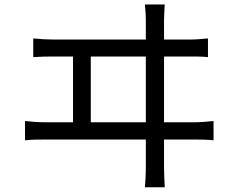

<svg xmlns="http://www.w3.org/2000/svg" viewBox="-20 -788 1040 843"><path d="M703.2 -768.5Q701.8 -744.2 701 -725.7Q700.2 -707.2 700.2 -698Q700.2 -691.9 700.2 -656Q700.2 -620.2 700.2 -564.9Q700.2 -509.6 700.2 -444.9Q700.2 -380.1 700.2 -315.3Q700.2 -250.5 700.2 -195.2Q700.2 -139.8 700.2 -103.7Q700.2 -67.5 700.2 -60.7Q700.2 -53.4 700.7 -28.1Q701.2 -2.7 703.6 34.3H616.3Q619.3 -3 619.8 -27.3Q620.3 -51.7 620.3 -58.7Q620.3 -65.5 620.3 -102Q620.3 -138.4 620.3 -194.4Q620.3 -250.3 620.3 -315.7Q620.3 -381.1 620.3 -446.3Q620.3 -511.5 620.3 -566.8Q620.3 -622.1 620.3 -657.6Q620.3 -693 620.3 -698Q620.3 -709 619.5 -726.3Q618.7 -743.5 616.3 -768.5ZM300.6 -227.8V-572.9H378.6V-227.8ZM89.8 -256.7Q112.4 -254 134.7 -252.6Q157 -251.2 178 -251.2H835Q858 -251.2 878.3 -253.1Q898.6 -255 917.6 -256.7V-172Q897.4 -174.4 873.6 -174.9Q849.8 -175.4 835 -175.4H178Q157.4 -175.4 135.4 -174.9Q113.4 -174.4 89.8 -172ZM126 -619.3Q148 -617.1 170.6 -615.7Q193.2 -614.4 214.6 -614.4H810Q833.5 -614.4 853.6 -615.9Q873.8 -617.5 893.1 -619.3V-537.1Q873 -539.5 849 -539.7Q825 -539.9 810 -539.9H214.6Q193.6 -539.9 171.3 -539.4Q149 -538.9 126 -537.1Z"/></svg>

Font: Shanggu Sans SC VF
Style: Regular
Weight: 250
Designer: GuiWonder
Version: Version 1.021